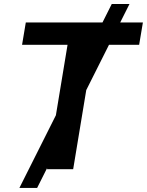

<svg xmlns="http://www.w3.org/2000/svg" viewBox="-20 -839 728 952"><path d="M76.2 92.8 534.2 -819.3H622.1L164.1 92.8ZM89.4 -616.7 107.9 -727.5H688.5L669.9 -616.7H444.8L342.8 0H212.9L314.9 -616.7Z"/></svg>

Font: Inter 24pt SemiBold
Style: Italic
Weight: 600
Italic angle: -9.3988°
Designer: Rasmus Andersson
Foundry: rsms
Version: Version 4.001;git-66647c0bb